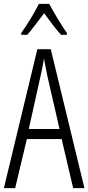

<svg xmlns="http://www.w3.org/2000/svg" viewBox="-20 -967 454 987"><path d="M233 -947H180C158 -903 118 -837 89 -797V-788H120C145 -816 179 -863 207 -899C235 -861 266 -818 294 -788H324V-797C302 -828 257 -901 233 -947ZM356 0H414L241 -714H172L0 0H58L118 -252H297ZM224 -574 286 -304H128L188 -574C196 -609 202 -637 206 -667C211 -637 217 -609 224 -574Z"/></svg>

Font: Noto Sans Thai Looped ExtraCondensed Light
Style: Regular
Weight: 300
Width: 2
Designer: Sasikarn Vongin, Ben Mitchell
Foundry: The Fontpad Ltd
Version: Version 1.001